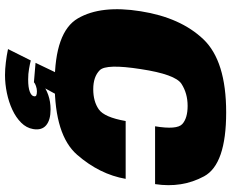

<svg xmlns="http://www.w3.org/2000/svg" viewBox="-98 -622 924 767"><g transform="rotate(90 363.5 -239.0)"><path d="M314 4Q521 4 599 -85.8Q677 -175.5 695 -279.5H464Q449 -194 417.2 -172Q385.5 -150 337 -150Q287 -150 261 -176Q235 -202 256.5 -339.5Q277.5 -478 315.5 -502.5Q353.5 -527 403.5 -527Q452.5 -527 476 -505.8Q499.5 -484.5 485 -397H716Q732.5 -504.5 684.8 -592.8Q637 -681 429.5 -681Q224 -681 137.2 -589.8Q50.5 -498.5 25.5 -339.5Q0 -181 54 -88.5Q108 4 314 4ZM280.5 202.5Q316 202.5 352 195Q388 187.5 418.8 173.2Q449.5 159 470.5 138Q491.5 117 496 90.5Q502 56 481 38.2Q460 20.5 418 20.5Q386 20.5 359.8 29.8Q333.5 39 319 52.5L309 87Q313.5 82.5 324.2 78.8Q335 75 345 75Q356.5 75 361.5 77.5Q366.5 80 365 87Q363.5 97 346.8 103.5Q330 110 298 110Q275.5 110 255.5 106.5Q235.5 103 222 99.5L176.5 190.5Q202.5 196 229.8 199.2Q257 202.5 280.5 202.5ZM309 87 356.5 0H270L231.5 80.5Z"/></g></svg>

Font: Anybody UltraCondensed Thin Black
Style: Italic
Weight: 900
Italic angle: -10°
Version: Version 1.111